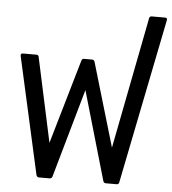

<svg xmlns="http://www.w3.org/2000/svg" viewBox="-54 -824 782 873"><g transform="rotate(5 337.0 -387.0)"><path d="M664 -774Q676 -774 673 -762L522 -10Q520 0 511 0H461Q452 0 449 -10L332 -414L217 -9Q216 -5 212.5 -2.5Q209 0 205 0H156Q151 0 148 -3Q145 -6 144 -10L25 -544V-547Q25 -555 35 -555H95Q106 -555 107 -546L190 -161L302 -546Q305 -555 313 -555H350Q359 -555 362 -546L475 -164L592 -765Q594 -774 603 -774Z"/></g></svg>

Font: LINE Seed Sans TH App
Style: Regular
Weight: 400
Designer: Dalton Maag Ltd | Thai characters by Cadson Demak Co.,Ltd.
Foundry: Dalton Maag Ltd
Version: Version 1.003